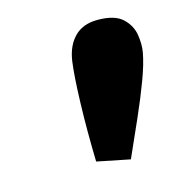

<svg xmlns="http://www.w3.org/2000/svg" viewBox="-63 -817 422 450"><g transform="rotate(-15 148.0 -592.0)"><path d="M202.1 -423.8 122.1 -439.9Q120.1 -517.1 122.1 -581.5Q124 -646 128.9 -682.1Q134.3 -718.3 154.8 -739Q175.3 -759.8 210.9 -759.8Q252.4 -759.8 271.2 -742.2Q290 -724.6 293.7 -700.9Q297.4 -677.2 293.9 -658.2Q289.1 -631.8 275.4 -595Q261.7 -558.1 242.4 -514.4Q223.1 -470.7 202.1 -423.8Z"/></g></svg>

Font: Reddit Sans Black
Style: Italic
Weight: 900
Italic angle: -11.25°
Designer: Stephen Hutchings
Version: Version 1.013